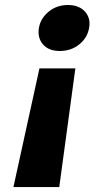

<svg xmlns="http://www.w3.org/2000/svg" viewBox="-20 -592 451 775"><path d="M284.2 -315.9 219.2 163.1H34.2L139.2 -315.9ZM137.2 -480Q144 -518.6 176.8 -545.2Q209.5 -571.8 253.9 -571.8Q298.8 -571.8 322.8 -545.4Q346.7 -519 339.8 -480Q333 -439.5 300 -412.8Q267.1 -386.2 221.2 -386.2Q176.8 -386.2 153.6 -412.8Q130.4 -439.5 137.2 -480Z"/></svg>

Font: SVN-Poppins
Style: Bold Italic
Weight: 700
Italic angle: -10°
Designer: Ninad Kale (Devanagari), Jonny Pinhorn (Latin)
Foundry: Indian Type Foundry
Version: Version 3.002 2017